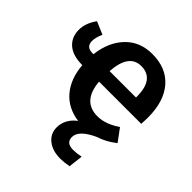

<svg xmlns="http://www.w3.org/2000/svg" viewBox="-206 -691 1069 1069"><g transform="rotate(45 328.5 -156.5)"><path d="M618 -277Q618 -253 616 -225H284Q296 -82 414 -82Q477 -82 545 -129L599 -56Q549 -16 494 1Q395 46 395 100Q395 146 450 146Q477 146 511 139L501 224Q464 231 434 231Q373 231 335 201Q297 171 297 122Q297 57 356 12Q265 -1 213 -63Q161 -125 153 -224Q78 -224 39 -258Q0 -292 0 -350Q0 -402 38 -455L113 -423Q96 -385 96 -358Q96 -311 146 -311H154Q166 -416 227 -480Q288 -544 386 -544Q496 -544 557 -473.5Q618 -403 618 -277ZM492 -308V-314Q492 -453 389 -453Q294 -453 284 -308Z"/></g></svg>

Font: FiraGO Medium
Style: Regular
Weight: 500
Designer: bBox Type
Foundry: bBox Type GmbH
Version: Version 1.001;PS 001.001;hotconv 1.0.88;makeotf.lib2.5.64775